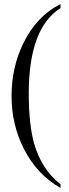

<svg xmlns="http://www.w3.org/2000/svg" viewBox="-20 -714 340 948"><path d="M279 214Q163 149 98 21Q37 -99 37 -240Q37 -382 96 -502Q162 -636 279 -694V-674Q122 -576 122 -252Q122 -102 148 -7Q185 123 279 196Z"/></svg>

Font: Ekushey Sumon
Style: Regular
Weight: 400
Designer: Al Mamun Sumon
Foundry: Al Mamun Sumon
Version: Version 1.0